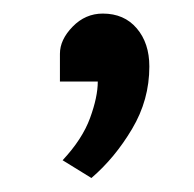

<svg xmlns="http://www.w3.org/2000/svg" viewBox="-20 -137 283 280"><path d="M113.3 122.6 71.3 96.7Q100.1 65.9 111.3 35.2Q122.6 4.4 122.6 -18.1H67.4V-58.6Q67.4 -79.1 85.9 -98.1Q104.5 -117.2 129.9 -117.2Q161.1 -117.2 179.4 -95.7Q197.8 -74.2 197.8 -40Q197.8 8.8 172.6 51Q147.5 93.3 113.3 122.6Z"/></svg>

Font: Harmattan
Style: Bold
Weight: 700
Designer: George W. Nuss III and SIL International
Foundry: SIL International
Version: Version 4.000